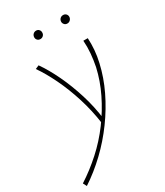

<svg xmlns="http://www.w3.org/2000/svg" viewBox="-266 -673 903 1049"><g transform="rotate(-30 185.5 -148.0)"><path d="M-40 289 -52 266Q15 223 77 167Q139 111 189 43.5Q239 -24 275 -98Q311 -172 328 -248Q336 -288 339.5 -328Q343 -368 340 -408H368Q370 -371 367 -334Q364 -297 355 -258Q337 -178 299.5 -100Q262 -22 209.5 50Q157 122 93.5 182.5Q30 243 -40 289ZM203 34Q191 -53 165.5 -134Q140 -215 106.5 -284.5Q73 -354 38 -404L61 -414Q97 -363 130 -293.5Q163 -224 188 -144Q213 -64 223 18ZM142 -533Q130 -533 123 -541Q116 -549 117 -560Q118 -571 125.5 -578Q133 -585 144 -585Q155 -585 162 -577Q169 -569 168 -558Q168 -548 160.5 -540.5Q153 -533 142 -533ZM312 -533Q300 -533 293 -541.5Q286 -550 287 -560Q288 -571 295.5 -578Q303 -585 314 -585Q326 -585 333 -577Q340 -569 339 -558Q338 -548 330.5 -540.5Q323 -533 312 -533Z"/></g></svg>

Font: Ysabeau Infant Thin
Style: Italic
Weight: 250
Italic angle: -12°
Designer: Christian Thalmann (Catharsis Fonts)
Version: Version 2.001;gftools[0.9.30]; featfreeze: ss01,ss02,lnum